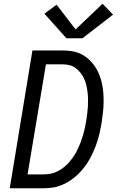

<svg xmlns="http://www.w3.org/2000/svg" viewBox="-20 -1004 640 1024"><path d="M32 0 153 -735H310Q337 -735 363 -731Q389 -727 411.5 -716Q434 -705 452.5 -688.5Q471 -672 485 -651.5Q499 -631 508.5 -608Q518 -585 523.5 -560Q529 -535 531 -509Q533 -483 532.5 -456.5Q532 -430 529 -403Q526 -376 522 -349Q518 -325 512.5 -300.5Q507 -276 499.5 -252Q492 -228 482 -204.5Q472 -181 459.5 -158Q447 -135 431 -114Q415 -93 396 -74.5Q377 -56 355 -41.5Q333 -27 309 -17Q285 -7 260.5 -3.5Q236 0 211 0ZM127 -74H211Q230 -74 249.5 -77.5Q269 -81 287.5 -90.5Q306 -100 322 -113Q338 -126 351.5 -142Q365 -158 376 -175Q387 -192 395.5 -210.5Q404 -229 411 -247.5Q418 -266 423.5 -285Q429 -304 433 -323Q437 -342 440 -361Q443 -381 445.5 -400.5Q448 -420 449 -439.5Q450 -459 449.5 -478Q449 -497 446.5 -516Q444 -535 439.5 -553Q435 -571 427 -587.5Q419 -604 407.5 -618Q396 -632 381.5 -642.5Q367 -653 348 -657Q329 -661 310 -661H225ZM334 -800 217 -931 282 -979 383 -847 527 -984 583 -926 420 -800Z"/></svg>

Font: Iosevka SS04 Extended
Style: Italic
Weight: 400
Width: 7
Italic angle: -9°
Monospace: yes
Designer: Belleve Invis
Foundry: Belleve Invis
Version: Version 19.0.0; ttfautohint (v1.8.4)